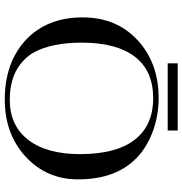

<svg xmlns="http://www.w3.org/2000/svg" viewBox="0 -756 766 806"><g transform="rotate(90 383.0 -353.0)"><path d="M246 -716H528V-674H246ZM53 -317Q53 -458 147 -546Q243 -636 392 -636Q425 -636 459 -630.5Q493 -625 524.5 -614Q556 -603 583.5 -587.5Q611 -572 634 -552Q733 -464 733 -298Q733 -165 637 -77Q542 10 398 10Q243 10 147 -79Q53 -168 53 -317ZM159 -313Q159 -188 200 -112Q218 -80 250 -55Q308 -11 399 -11Q507 -11 567 -88.5Q627 -166 627 -306Q627 -457 567 -535Q507 -613 392 -613Q277 -613 218 -536Q159 -459 159 -313Z"/></g></svg>

Font: New Athena Unicode
Style: Regular
Weight: 400
Designer: J. Rusten 1997; rev. by R. Hancock 2001, 2002, rev. by D. Mastronarde 2002-2021
Foundry: GreekKeys New Athena Unicode
Version: Version 5.008